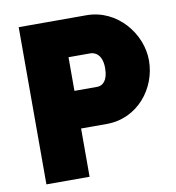

<svg xmlns="http://www.w3.org/2000/svg" viewBox="-80 -782 783 854"><g transform="rotate(-10 311.5 -355.0)"><path d="M256 0V-218H372C512 -218 606 -338 606 -464C606 -585 506 -710 367 -710H61V0ZM256 -540H354C378 -540 408 -523 408 -464C408 -407 383 -388 359 -388H256Z"/></g></svg>

Font: Raleway Black
Style: Regular
Weight: 900
Designer: Matt McInerney, Pablo Impallari, Rodrigo Fuenzalida
Foundry: Matt McInerney, Pablo Impallari, Rodrigo Fuenzalida
Version: Version 3.000g; ttfautohint (v1.5) -l 8 -r 28 -G 28 -x 14 -D